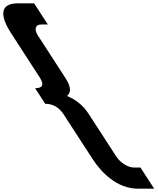

<svg xmlns="http://www.w3.org/2000/svg" viewBox="-377 -880 952 1160"><path d="M-103.9 -253C-60.9 -253 -21.6 -234 8.2 -188L181.2 79C234.9 162 329.4 260 457.4 260H554.4L471.5 132H431.5C396.5 132 350.4 104 324.5 64L158 -193C121.7 -249 73.3 -282 27.7 -300C50 -318 56.3 -350 19.4 -407L-147.1 -664C-173 -704 -163.1 -732 -128.1 -732H-88.1L-171 -860H-268C-396 -860 -363.6 -762 -309.8 -679L-136.9 -412C-107.1 -366 -121.8 -347 -164.8 -347Z"/></svg>

Font: Hussar
Style: BdOpOblSeven
Weight: 700
Foundry: Cannot Into Space Fonts
Version: Version 2.00